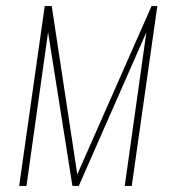

<svg xmlns="http://www.w3.org/2000/svg" viewBox="-20 -611 567 631"><path d="M43 0 127 -591H150L234 -38L478 -591H497L413 0H390L461 -505L239 0H218L138 -505L67 0Z"/></svg>

Font: Alumni Sans Thin Thin
Style: Italic
Weight: 250
Italic angle: -8°
Version: Version 1.016